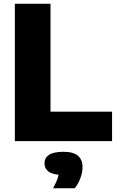

<svg xmlns="http://www.w3.org/2000/svg" viewBox="-20 -760 628 1034"><path d="M60 0V-740H252V-158.5H583.5V0ZM266 254Q284.5 219.5 291.8 195.8Q299 172 299 146L335 182H322Q266.5 182 243 165Q219.5 148 219.5 119.5Q219.5 90.5 243.8 74Q268 57.5 321.5 57.5Q376 57.5 400.2 79Q424.5 100.5 424.5 139.5Q424.5 168 412.8 199.8Q401 231.5 382 254Z"/></svg>

Font: Encode Sans SC ExtraBold
Style: Regular
Weight: 800
Version: Version 3.002